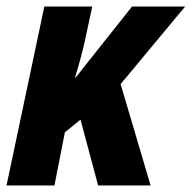

<svg xmlns="http://www.w3.org/2000/svg" viewBox="-22 -569 588 589"><path d="M-2 0 114 -549H261L238 -442Q232 -415 224.5 -387.5Q217 -360 208 -331H210L383 -549H546L348 -311L440 0H279L225 -202L177 -163L145 0Z"/></svg>

Font: Noto Sans Condensed ExtraBold
Style: Italic
Weight: 800
Width: 3
Italic angle: -12°
Designer: Monotype Design Team
Foundry: Monotype Imaging Inc.
Version: Version 2.013; ttfautohint (v1.8.4.7-5d5b)